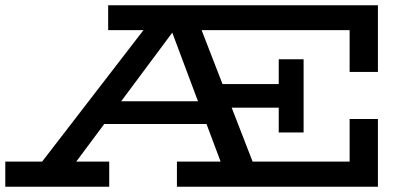

<svg xmlns="http://www.w3.org/2000/svg" viewBox="-23 -706 1545 726"><path d="M77 -18 548 -629H725L962 -18H840L611 -629H663L208 -18ZM-3 0V-95H390V0ZM334 -237 362 -323H814L825 -237ZM646 0V-95H1299V-256H1406V0ZM1299 -434V-592H386V-686H1406V-434ZM1031 -482H1125V-205H1031V-299H771V-388H1031Z"/></svg>

Font: BioRhyme SemiExpanded Medium
Style: Regular
Weight: 500
Width: 6
Designer: Aoife Mooney
Foundry: Aoife Mooney Type
Version: Version 1.600;gftools[0.9.33]